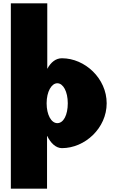

<svg xmlns="http://www.w3.org/2000/svg" viewBox="-20 -880 710 1160"><path d="M624.5 -256C624.5 -406 493.3 -528 354.2 -528C317.8 -528 287.8 -505 265.6 -464V-860H45.5V260H264.2V-58H265.6C285.7 -16 317.3 15 354.2 15C493.3 15 624.5 -106 624.5 -256ZM389.5 -256C389.5 -186 364.2 -136 326.3 -136C289.9 -136 261.7 -186 261.7 -256C261.7 -327 291.5 -377 326.3 -377C361.6 -377 389.5 -327 389.5 -256Z"/></svg>

Font: Blink
Style: Wide
Weight: 400
Designer: Mew Too
Foundry: Cannot Into Space Fonts
Version: Version 001.000